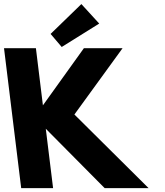

<svg xmlns="http://www.w3.org/2000/svg" viewBox="-46 -944 825 962"><path d="M207.5 -774 263.2 -708.6 451.1 -825.9 361.7 -923.6ZM698.5 -1.4 326.8 -370.3 568.2 -702.6H374.4L169 -416.2L133.9 -702.6H-25.9L60.2 -1.4H220L183.4 -298.9L478.4 -1.4Z"/></svg>

Font: Hussar
Style: BdOpOblOne
Weight: 700
Foundry: Cannot Into Space Fonts
Version: Version 2.00